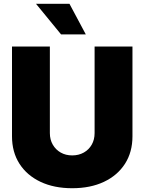

<svg xmlns="http://www.w3.org/2000/svg" viewBox="-20 -970 752 1000"><path d="M356 10.3Q261.7 10.3 191.2 -22.9Q120.6 -56.2 81.5 -116.9Q42.5 -177.7 42.5 -260.3V-727.5H239.7V-276.9Q239.7 -242.7 254.9 -216.6Q270 -190.4 296.1 -175.5Q322.3 -160.6 356 -160.6Q390.1 -160.6 416.5 -175.5Q442.9 -190.4 457.8 -216.6Q472.7 -242.7 472.7 -276.9V-727.5H669.9V-260.3Q669.9 -177.7 630.9 -116.9Q591.8 -56.2 521.2 -22.9Q450.7 10.3 356 10.3ZM297.9 -791 167.5 -950.2H341.8L426.8 -791Z"/></svg>

Font: Inter 24pt Black
Style: Regular
Weight: 900
Designer: Rasmus Andersson
Foundry: rsms
Version: Version 4.001;git-66647c0bb